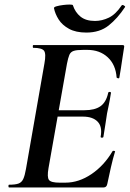

<svg xmlns="http://www.w3.org/2000/svg" viewBox="-20 -823 571 843"><path d="M20 0Q17 0 17 -6Q17 -12 20 -12Q47 -12 61 -17Q75 -22 82 -37Q89 -52 94 -81L175 -544Q183 -587 173.5 -600Q164 -613 126 -613Q124 -613 124 -619Q124 -625 126 -625H519Q527 -625 525 -616Q522 -597 518 -571Q514 -545 510.5 -521Q507 -497 504 -482Q503 -478 497.5 -479.5Q492 -481 492 -483Q488 -539 453 -571.5Q418 -604 363 -604H345Q317 -604 303.5 -599.5Q290 -595 284.5 -582Q279 -569 274 -543L193 -85Q186 -45 195 -33Q204 -21 241 -21H267Q326 -21 381.5 -58.5Q437 -96 474 -159Q476 -162 481.5 -160.5Q487 -159 485 -157Q476 -128 467 -88.5Q458 -49 451 -15Q448 0 435 0ZM434 -222Q433 -218 427 -218.5Q421 -219 422 -223Q430 -267 408.5 -289Q387 -311 344 -311H187L191 -339H351Q396 -339 421 -356.5Q446 -374 455 -415Q456 -420 462 -419.5Q468 -419 467 -414Q462 -382 458 -363.5Q454 -345 450 -325Q446 -300 442.5 -275.5Q439 -251 434 -222ZM359 -680Q313 -680 283 -696.5Q253 -713 237.5 -737.5Q222 -762 217 -787Q216 -792 228.5 -795.5Q241 -799 257 -801Q273 -803 286 -803Q299 -803 300 -800Q310 -769 333.5 -750Q357 -731 397 -731Q428 -731 458 -745.5Q488 -760 514 -799Q517 -803 524 -799Q531 -795 529 -792Q496 -742 457 -711Q418 -680 359 -680Z"/></svg>

Font: Cormorant Light
Style: Italic
Weight: 300
Italic angle: -10°
Designer: Christian Thalmann (Catharsis Fonts)
Foundry: Catharsis Fonts
Version: Version 4.000